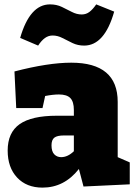

<svg xmlns="http://www.w3.org/2000/svg" viewBox="-20 -841 615 876"><path d="M361 10 340 -70Q273 15 174 15Q101 15 58 -31Q15 -77 15 -154Q15 -236 69.5 -274.5Q124 -313 239 -313H317V-339Q317 -377 301 -393.5Q285 -410 249 -410Q222 -410 186 -403L174 -348H54L46 -515Q200 -555 305 -555Q517 -555 517 -376V-124L572 -100V0ZM215 -178Q215 -150 227.5 -137Q240 -124 259 -124Q289 -124 317 -151V-223H272Q241 -223 228 -213Q215 -203 215 -178ZM364 -633Q335 -633 311 -644.5Q287 -656 265 -667.5Q243 -679 220 -679Q201 -679 185 -667.5Q169 -656 154 -633L72 -668Q116 -821 208 -821Q238 -821 262 -809.5Q286 -798 308 -786.5Q330 -775 353 -775Q373 -775 388.5 -787Q404 -799 419 -821L501 -788Q457 -633 364 -633Z"/></svg>

Font: Bitter Black
Style: Regular
Weight: 900
Designer: Sol Matas, and Bitter project Authors
Foundry: Sol Matas
Version: Version 2.001